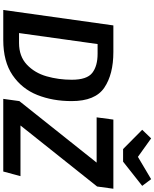

<svg xmlns="http://www.w3.org/2000/svg" viewBox="98 -1066 968 1205"><g transform="rotate(90 582.5 -464.0)"><path d="M615 -429Q615 -310 576.5 -213.5Q538 -117 452.5 -58.5Q367 0 231 0H43L140 -691H307Q447 -691 531 -634Q615 -577 615 -429ZM257 -592 188 -99H250Q334 -99 386 -148Q438 -197 459.5 -272Q481 -347 481 -430Q481 -525 438 -558.5Q395 -592 318 -592ZM615 -101 1001 -586H717L731 -691H1165L1151 -589L768 -108H1086L1057 0H601ZM1147 -872 995 -752H916L795 -872L849 -928L965 -845L1105 -928Z"/></g></svg>

Font: FiraGO Medium
Style: Italic
Weight: 500
Italic angle: -8°
Designer: bBox Type GmbH
Foundry: bBox Type GmbH
Version: Version 1.001